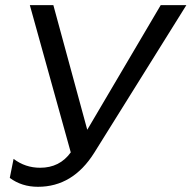

<svg xmlns="http://www.w3.org/2000/svg" viewBox="-20 -718 736 738"><path d="M696.3 -698.2 342.3 -130.9Q260.3 0 126 0Q63.5 0 17.6 -34.2L32.2 -107.4Q77.1 -73.2 134.3 -73.2Q209.5 -73.2 252 -132.3L94.7 -698.2H185.1L315.4 -219.2L597.7 -698.2Z"/></svg>

Font: Sansation
Style: Italic
Weight: 400
Designer: Bernd Montag
Version: Version 1.301